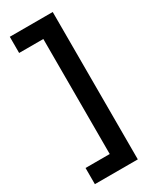

<svg xmlns="http://www.w3.org/2000/svg" viewBox="-232 -786 838 1038"><g transform="rotate(-30 186.5 -267.0)"><path d="M30 193H298V-727H30V-626H181V92H30Z"/></g></svg>

Font: Fog Sans
Style: Bold
Weight: 700
Foundry: Intel Corporation
Version: Version 1.00